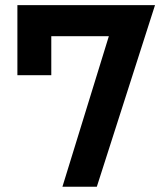

<svg xmlns="http://www.w3.org/2000/svg" viewBox="-20 -713 626 733"><path d="M218.3 0 395.5 -574.7H175.8V-425.8H46.4V-693.4H571.8L349.6 0Z"/></svg>

Font: Cascadia Mono
Style: Bold
Weight: 700
Monospace: yes
Designer: Aaron Bell
Foundry: Saja Typeworks
Version: Version 2404.023; ttfautohint (v1.8.4)